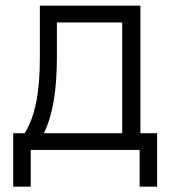

<svg xmlns="http://www.w3.org/2000/svg" viewBox="-20 -538 626 689"><path d="M27.3 131.8H90.3V0H481V131.8H543.9V-60.1H483.9V-517.6H123V-329.1C123 -210.4 107.4 -123 68.8 -60.1H27.3ZM418.5 -60.1H137.7C170.9 -128.9 184.1 -218.3 184.1 -332.5V-457.5H418.5Z"/></svg>

Font: Cascadia Code Light
Style: Regular
Weight: 300
Monospace: yes
Designer: Aaron Bell
Foundry: Saja Typeworks
Version: Version 2404.023